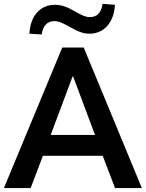

<svg xmlns="http://www.w3.org/2000/svg" viewBox="-22 -962 746 982"><path d="M134.8 0 197.3 -165H503.4L566.4 0H703.6L406.2 -718.8H296.4L-2 0ZM351.6 -571.8 463.9 -272H237.3L349.6 -571.8ZM191.4 -785.6C197.8 -830.1 218.8 -854 257.3 -854C278.3 -854 297.4 -844.7 329.6 -827.1C372.1 -803.2 399.9 -789.6 435.5 -789.6C508.8 -789.6 561 -845.7 565.9 -937.5L502.4 -942.4C496.6 -898.9 475.6 -874.5 437 -874.5C417 -874.5 396 -883.3 362.3 -903.3C322.8 -926.3 292 -937.5 259.3 -937.5C185.5 -937.5 133.3 -883.8 128.4 -789.6Z"/></svg>

Font: Winston SemiBold
Style: Regular
Weight: 600
Designer: Vernon Adams, Kim Jin-seong, David Berlow, Cristiano Sobral
Foundry: The Winston Project Authors
Version: Version 3.004